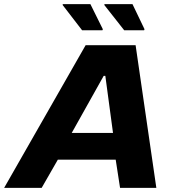

<svg xmlns="http://www.w3.org/2000/svg" viewBox="-63 -906 837 926"><path d="M-43 0 350 -688H591L691 0H516L495 -136H216L138 0ZM283 -265H482L445 -540H437ZM431 -760H333L239 -882L240 -886H373L433 -765ZM632 -760H536L440 -882L441 -886H576L634 -765Z"/></svg>

Font: Saira SemiExpanded
Style: Bold Italic
Weight: 700
Width: 6
Italic angle: -12°
Designer: Hector Gatti with collaboration of the Omnibus-Type team
Foundry: Omnibus-Type
Version: Version 1.101